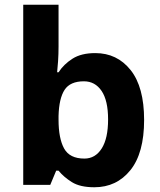

<svg xmlns="http://www.w3.org/2000/svg" viewBox="-20 -780 673 810"><path d="M227 -583Q227 -552 225 -522Q223 -492 221 -475H227Q249 -509 286 -532.5Q323 -556 382 -556Q474 -556 531 -484.5Q588 -413 588 -274Q588 -134 530 -62Q472 10 378 10Q318 10 283.5 -11.5Q249 -33 227 -60H217L192 0H78V-760H227ZM334 -437Q276 -437 252.5 -401Q229 -365 227 -291V-275Q227 -196 250.5 -153.5Q274 -111 336 -111Q382 -111 409 -153.5Q436 -196 436 -276Q436 -356 408.5 -396.5Q381 -437 334 -437Z"/></svg>

Font: Noto Sans Duployan
Style: Bold
Weight: 700
Designer: David Corbett
Foundry: David Corbett
Version: Version 3.001